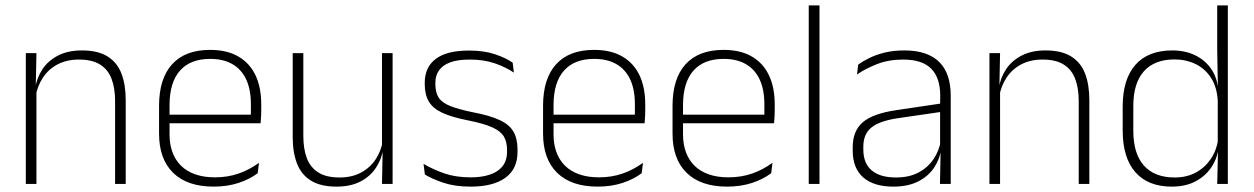

<svg xmlns="http://www.w3.org/2000/svg" viewBox="-20 -684 4662 714"><path d="M447.5 0H408V-308Q408 -356 395 -390.5Q382 -425 352.5 -443.8Q323 -462.5 273.5 -462.5Q228 -462.5 194 -444.5Q160 -426.5 139.5 -395.2Q119 -364 112 -324L101 -356H111Q116.5 -394 137.5 -426Q158.5 -458 195.5 -477.2Q232.5 -496.5 284.5 -496.5Q344 -496.5 379.8 -474.2Q415.5 -452 431.5 -410.8Q447.5 -369.5 447.5 -311.5ZM115.5 0H76V-486.5H115.5L113 -362.5L115.5 -361Z M774.5 10Q676.5 10 624 -41.2Q571.5 -92.5 571.5 -187V-290.5Q571.5 -391.5 620 -445Q668.5 -498.5 761.5 -498.5Q823.5 -498.5 865.8 -474.2Q908 -450 929.8 -404.8Q951.5 -359.5 951.5 -295.5V-278Q951.5 -265.5 951 -252.8Q950.5 -240 949 -225.5H912.5Q913 -245.5 913 -263.2Q913 -281 913 -296Q913 -350.5 895.8 -388Q878.5 -425.5 844.8 -445.2Q811 -465 761.5 -465Q687.5 -465 649 -421Q610.5 -377 610.5 -293V-245V-239V-184.5Q610.5 -147 621.5 -117.5Q632.5 -88 653.8 -67.2Q675 -46.5 706.5 -35.5Q738 -24.5 779.5 -24.5Q826.5 -24.5 867 -38.5Q907.5 -52.5 943 -78.5L938.5 -40Q908 -17 866.2 -3.5Q824.5 10 774.5 10ZM939 -225.5H591.5V-257.5H939Z M1068.5 -486.5H1108V-178.5Q1108 -130.5 1121 -96Q1134 -61.5 1163.5 -42.8Q1193 -24 1242.5 -24Q1288.5 -24 1322.2 -42Q1356 -60 1376.8 -91.2Q1397.5 -122.5 1404 -162.5L1415 -130.5H1405Q1399.5 -93 1378.5 -60.8Q1357.5 -28.5 1320.8 -9.2Q1284 10 1231.5 10Q1172.5 10 1136.5 -12.2Q1100.5 -34.5 1084.5 -75.8Q1068.5 -117 1068.5 -175ZM1400.5 -486.5H1440V0H1400.5L1403 -123.5L1400.5 -125.5Z M1730.5 10Q1672 10 1629.5 -4.2Q1587 -18.5 1560 -35L1555 -74.5Q1591 -53.5 1633 -39Q1675 -24.5 1730 -24.5Q1794.5 -24.5 1830 -48.5Q1865.5 -72.5 1865.5 -119V-127Q1865.5 -157 1853.5 -176.8Q1841.5 -196.5 1810.5 -210.5Q1779.5 -224.5 1722 -236Q1660.5 -248 1625 -264.5Q1589.5 -281 1574.5 -306.8Q1559.5 -332.5 1559.5 -371.5V-376Q1559.5 -434 1600.5 -465Q1641.5 -496 1724 -496Q1780.5 -496 1821 -482.2Q1861.5 -468.5 1886.5 -451L1891 -414Q1859.5 -435 1819.2 -448.8Q1779 -462.5 1726 -462.5Q1682 -462.5 1654 -452Q1626 -441.5 1612.5 -422.2Q1599 -403 1599 -376V-371.5Q1599 -340.5 1611.2 -321.2Q1623.5 -302 1654.2 -289.8Q1685 -277.5 1738.5 -266.5Q1802 -254.5 1838.2 -237.5Q1874.5 -220.5 1889.5 -194.2Q1904.5 -168 1904.5 -128.5V-118.5Q1904.5 -55.5 1859.2 -22.8Q1814 10 1730.5 10Z M2202.5 10Q2104.5 10 2052 -41.2Q1999.5 -92.5 1999.5 -187V-290.5Q1999.5 -391.5 2048 -445Q2096.5 -498.5 2189.5 -498.5Q2251.5 -498.5 2293.8 -474.2Q2336 -450 2357.8 -404.8Q2379.5 -359.5 2379.5 -295.5V-278Q2379.5 -265.5 2379 -252.8Q2378.5 -240 2377 -225.5H2340.5Q2341 -245.5 2341 -263.2Q2341 -281 2341 -296Q2341 -350.5 2323.8 -388Q2306.5 -425.5 2272.8 -445.2Q2239 -465 2189.5 -465Q2115.5 -465 2077 -421Q2038.5 -377 2038.5 -293V-245V-239V-184.5Q2038.5 -147 2049.5 -117.5Q2060.5 -88 2081.8 -67.2Q2103 -46.5 2134.5 -35.5Q2166 -24.5 2207.5 -24.5Q2254.5 -24.5 2295 -38.5Q2335.5 -52.5 2371 -78.5L2366.5 -40Q2336 -17 2294.2 -3.5Q2252.5 10 2202.5 10ZM2367 -225.5H2019.5V-257.5H2367Z M2684 10Q2586 10 2533.5 -41.2Q2481 -92.5 2481 -187V-290.5Q2481 -391.5 2529.5 -445Q2578 -498.5 2671 -498.5Q2733 -498.5 2775.2 -474.2Q2817.5 -450 2839.2 -404.8Q2861 -359.5 2861 -295.5V-278Q2861 -265.5 2860.5 -252.8Q2860 -240 2858.5 -225.5H2822Q2822.5 -245.5 2822.5 -263.2Q2822.5 -281 2822.5 -296Q2822.5 -350.5 2805.2 -388Q2788 -425.5 2754.2 -445.2Q2720.5 -465 2671 -465Q2597 -465 2558.5 -421Q2520 -377 2520 -293V-245V-239V-184.5Q2520 -147 2531 -117.5Q2542 -88 2563.2 -67.2Q2584.5 -46.5 2616 -35.5Q2647.5 -24.5 2689 -24.5Q2736 -24.5 2776.5 -38.5Q2817 -52.5 2852.5 -78.5L2848 -40Q2817.5 -17 2775.8 -3.5Q2734 10 2684 10ZM2848.5 -225.5H2501V-257.5H2848.5Z M3027.5 0H2987.5V-664H3027.5Z M3515.5 0H3475.5L3478 -125L3476 -131.5V-290L3476.5 -328Q3476.5 -394.5 3443 -428.5Q3409.5 -462.5 3338.5 -462.5Q3284.5 -462.5 3241.2 -445.5Q3198 -428.5 3167 -407L3171.5 -444Q3188 -456 3212.8 -468.2Q3237.5 -480.5 3270 -488.5Q3302.5 -496.5 3343 -496.5Q3388 -496.5 3420.8 -485Q3453.5 -473.5 3474.5 -451.8Q3495.5 -430 3505.5 -399Q3515.5 -368 3515.5 -328.5ZM3302 10Q3229.5 10 3190.2 -24.2Q3151 -58.5 3151 -124V-136.5Q3151 -197.5 3189 -229.8Q3227 -262 3314 -274.5L3485.5 -300L3487.5 -269L3319.5 -244.5Q3251 -234.5 3220.8 -210Q3190.5 -185.5 3190.5 -138.5V-128Q3190.5 -77 3221.5 -50.5Q3252.5 -24 3312 -24Q3360.5 -24 3395.2 -42.2Q3430 -60.5 3451.2 -91.8Q3472.5 -123 3479 -162L3489.5 -131H3480.5Q3475.5 -94 3454.5 -61.8Q3433.5 -29.5 3395.5 -9.8Q3357.5 10 3302 10Z M4031 0H3991.5V-308Q3991.5 -356 3978.5 -390.5Q3965.5 -425 3936 -443.8Q3906.5 -462.5 3857 -462.5Q3811.5 -462.5 3777.5 -444.5Q3743.5 -426.5 3723 -395.2Q3702.5 -364 3695.5 -324L3684.5 -356H3694.5Q3700 -394 3721 -426Q3742 -458 3779 -477.2Q3816 -496.5 3868 -496.5Q3927.5 -496.5 3963.2 -474.2Q3999 -452 4015 -410.8Q4031 -369.5 4031 -311.5ZM3699 0H3659.5V-486.5H3699L3696.5 -362.5L3699 -361Z M4337.5 10Q4249 10 4202 -43.8Q4155 -97.5 4155 -199V-287.5Q4155 -389 4202.2 -442.8Q4249.5 -496.5 4339.5 -496.5Q4388 -496.5 4425.8 -477.8Q4463.5 -459 4485.8 -425.2Q4508 -391.5 4510.5 -345.5H4523.5L4508.5 -309.5Q4505.5 -360.5 4483.5 -394.5Q4461.5 -428.5 4426.2 -445.8Q4391 -463 4347.5 -463Q4273.5 -463 4234 -419Q4194.5 -375 4194.5 -290V-197.5Q4194.5 -112.5 4234 -68.2Q4273.5 -24 4348.5 -24Q4392 -24 4425.8 -41.8Q4459.5 -59.5 4481.5 -91.2Q4503.5 -123 4510 -164.5L4523 -132.5H4511.5Q4506 -93 4484 -60.8Q4462 -28.5 4425.2 -9.2Q4388.5 10 4337.5 10ZM4546 0H4506.5L4509.5 -126.5L4508.5 -140V-347L4509 -359L4506.5 -497.5V-664H4546Z"/></svg>

Font: Anek Devanagari ExtraLight
Style: Regular
Weight: 250
Designer: Kailash Malviya (Devanagari) & Yesha Goshar (Latin)
Foundry: Ek Type
Version: Version 1.003